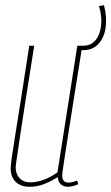

<svg xmlns="http://www.w3.org/2000/svg" viewBox="-20 -705 426 735"><path d="M93 10Q60 10 40.5 -8.5Q21 -27 21 -59Q21 -74 25.5 -104.5Q30 -135 38.5 -189Q47 -243 60.5 -326.5Q74 -410 92 -530H111Q90 -397 76.5 -312Q63 -227 56 -178.5Q49 -130 45.5 -107Q42 -84 41 -76.5Q40 -69 40 -64Q40 -40 54.5 -23.5Q69 -7 97 -7Q145 -7 200 -45L276 -530H295Q273 -391 258.5 -300.5Q244 -210 236 -157.5Q228 -105 224 -79.5Q220 -54 219 -45Q218 -36 218 -33Q218 -21 223.5 -13.5Q229 -6 243 -6Q255 -6 275 -14L280 0Q270 5 258.5 7.5Q247 10 241 10Q225 10 214 1.5Q203 -7 201 -27Q172 -9 146.5 0.5Q121 10 93 10ZM288 -513 285 -530H299Q328 -530 345.5 -551Q363 -572 367 -606.5Q371 -641 359 -682L378 -685Q390 -640 384.5 -600.5Q379 -561 357 -537Q335 -513 299 -513Z"/></svg>

Font: Georama Condensed Thin
Style: Italic
Weight: 100
Width: 3
Italic angle: -9°
Designer: Jean-Baptiste Levee
Foundry: Production Type
Version: Version 1.000